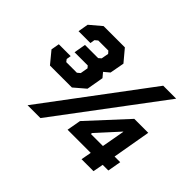

<svg xmlns="http://www.w3.org/2000/svg" viewBox="-136 -963 1225 1225"><g transform="rotate(45 476.5 -350.0)"><path d="M65 -360 75 -416H182L177 -385L189 -369H285L304 -385L313 -437L301 -451H182L196 -531H315L332 -546L341 -595L327 -611H236L217 -595L212 -564H105L117 -634L195 -700H387L454 -620L436 -522L399 -491L425 -460L405 -345L329 -280H131ZM709 -70H500L517 -165L752 -420H878L833 -161H884L868 -70H817L804 0H696ZM733 -156 761 -312H759L626 -166L624 -156ZM850 -700 325 0H209L733 -700Z"/></g></svg>

Font: Chakra Petch SemiBold
Style: Italic
Weight: 600
Italic angle: -10°
Designer: Katatrad Aksorn Co.,Ltd.
Foundry: Cadson Demak Co.,Ltd.
Version: Version 1.000; ttfautohint (v1.6)